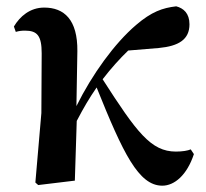

<svg xmlns="http://www.w3.org/2000/svg" viewBox="-20 -572 653 608"><path d="M494 16C532 16 572 -17 594 -84L584 -99C575 -95 558 -92 537 -92C458 -92 413 -153 305 -321C332 -356 359 -386 386 -412L483 -420C546 -426 580 -447 580 -495C580 -530 561 -546 538 -552C495 -547 460 -535 411 -493C343 -435 272 -337 222 -236L225 -410C226 -510 183 -548 120 -548C75 -548 43 -520 24 -488L30 -471C40 -474 49 -475 59 -475C98 -475 112 -459 112 -403L111 -214L92 6L101 14L217 0L223 -189C246 -233 262 -260 286 -295C370 -86 419 16 494 16Z"/></svg>

Font: Noto Serif JP
Style: Bold
Weight: 700
Designer: Ryoko NISHIZUKA 西塚涼子 (kana & ideographs); Frank Grießhammer (Latin, Greek & Cyrillic); Wenlong ZHANG 张文龙 (bopomofo); San
Foundry: Adobe
Version: Version 2.001;hotconv 1.1.0;makeotfexe 2.6.0